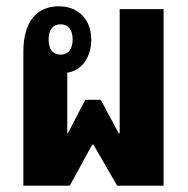

<svg xmlns="http://www.w3.org/2000/svg" viewBox="-20 -588 594 608"><path d="M54 -424V0H201L272 -130H276L351 0H498V-559H359V-166H356L299 -272H250L195 -166H193V-358C240 -364 269 -408 269 -463C269 -522 232 -568 166 -568C100 -568 54 -524 54 -424ZM172 -415C147 -415 134 -432 134 -463C134 -493 147 -511 172 -511C197 -511 210 -493 210 -463C210 -433 197 -415 172 -415Z"/></svg>

Font: Noto Sans Thai Looped ExtraCondensed ExtraBold
Style: Regular
Weight: 800
Width: 2
Designer: Sasikarn Vongin, Ben Mitchell
Foundry: The Fontpad Ltd
Version: Version 1.001